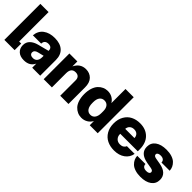

<svg xmlns="http://www.w3.org/2000/svg" viewBox="152 -1665 2640 2640"><g transform="rotate(45 1471.5 -345.0)"><path d="M35.2 0V-700.2H194.8V-127.9H234.9V0Z M421.9 9.8Q346.2 9.8 305.9 -29.1Q265.6 -67.9 265.6 -127.9Q265.6 -189 305.2 -226.6Q344.7 -264.2 408.7 -280.8L571.8 -323.2V-325.2Q571.8 -391.1 502.9 -391.1Q468.8 -391.1 449.5 -373.8Q430.2 -356.4 429.7 -321.8H267.6Q276.4 -413.6 341.1 -461.7Q405.8 -509.8 507.8 -509.8Q615.7 -509.8 673.8 -456.5Q731.9 -403.3 731.9 -305.2V0H576.7V-80.1Q534.7 9.8 421.9 9.8ZM425.8 -148.9Q425.8 -126 442.6 -113Q459.5 -100.1 487.8 -100.1Q529.3 -100.1 550.5 -127Q571.8 -153.8 571.8 -198.2V-227.1L482.9 -205.1Q425.8 -190.9 425.8 -148.9Z M799.8 0V-500H954.6V-403.8Q1006.3 -509.8 1114.7 -509.8Q1188 -509.8 1234.9 -462.6Q1281.7 -415.5 1281.7 -321.8V0H1121.6V-299.8Q1121.6 -337.9 1101.6 -358.4Q1081.5 -378.9 1044.4 -378.9Q959.5 -378.9 959.5 -274.9V0Z M1539.6 9.8Q1499.5 9.8 1464.1 -5.9Q1428.7 -21.5 1400.1 -52.2Q1371.6 -83 1355 -133.8Q1338.4 -184.6 1338.4 -250Q1338.4 -315.4 1355 -366.2Q1371.6 -417 1400.1 -447.8Q1428.7 -478.5 1464.1 -494.1Q1499.5 -509.8 1539.6 -509.8Q1588.4 -509.8 1627.7 -487.5Q1667 -465.3 1690.4 -425.8V-700.2H1850.6V0H1695.3V-82Q1672.9 -39.6 1631.8 -14.9Q1590.8 9.8 1539.6 9.8ZM1504.4 -242.2Q1504.4 -177.2 1529.3 -142.1Q1554.2 -106.9 1598.6 -106.9Q1641.6 -106.9 1666 -139.9Q1690.4 -172.9 1690.4 -231.9V-270Q1690.4 -323.7 1666 -354.2Q1641.6 -384.8 1598.6 -384.8Q1554.2 -384.8 1529.3 -352.1Q1504.4 -319.3 1504.4 -259.8Z M2175.3 9.8Q2098.6 9.8 2039.3 -19.3Q1980 -48.3 1944.6 -107.9Q1909.2 -167.5 1909.2 -250Q1909.2 -332.5 1943.6 -392.1Q1978 -451.7 2035.6 -480.7Q2093.3 -509.8 2167.5 -509.8Q2280.3 -509.8 2348.1 -441.4Q2416 -373 2416 -250V-213.9H2075.2V-205.1Q2075.2 -164.6 2102.1 -135.7Q2128.9 -106.9 2175.3 -106.9Q2208 -106.9 2230.2 -121.3Q2252.4 -135.7 2260.3 -158.2H2410.2Q2397 -81.5 2334.2 -35.9Q2271.5 9.8 2175.3 9.8ZM2075.2 -310.1H2254.4Q2254.4 -346.2 2231.7 -369.6Q2209 -393.1 2167.5 -393.1Q2127.4 -393.1 2102.8 -370.4Q2078.1 -347.7 2075.2 -310.1Z M2618.2 -193.8Q2459 -222.7 2459 -347.2Q2459 -423.3 2518.1 -466.6Q2577.1 -509.8 2681.2 -509.8Q2741.2 -509.8 2787.1 -494.6Q2833 -479.5 2859.6 -453.9Q2886.2 -428.2 2899.9 -398.4Q2913.6 -368.7 2915 -335H2755.4Q2755.4 -363.8 2736.1 -379.9Q2716.8 -396 2680.2 -396Q2650.9 -396 2635 -386Q2619.1 -376 2619.1 -358.9Q2619.1 -330.1 2662.1 -321.8L2751.5 -306.2Q2910.2 -277.3 2910.2 -152.8Q2910.2 -76.7 2851.1 -33.4Q2792 9.8 2688 9.8Q2627.9 9.8 2582 -5.4Q2536.1 -20.5 2509.5 -46.1Q2482.9 -71.8 2469.2 -101.6Q2455.6 -131.3 2454.1 -165H2614.3Q2614.3 -136.2 2633.8 -120.1Q2653.3 -104 2690.4 -104Q2719.7 -104 2734.9 -114Q2750 -124 2750 -141.1Q2750 -169.9 2707 -178.2Z"/></g></svg>

Font: TASA Orbiter Display Black
Style: Regular
Weight: 900
Designer: Weizhong Zhang
Version: Version 1.000;Glyphs 3.1.2 (3151)